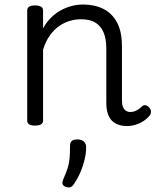

<svg xmlns="http://www.w3.org/2000/svg" viewBox="-20 -539 686 847"><path d="M541 17Q518 17 500.5 10.5Q483 4 471.5 -9Q460 -22 454.5 -41Q449 -60 449 -84V-326Q449 -366 437.5 -394.5Q426 -423 402 -438.5Q378 -454 337 -454Q313 -454 288.5 -447Q264 -440 241.5 -424.5Q219 -409 200.5 -383.5Q182 -358 170 -320V-7Q170 4 161 9.5Q152 15 134 15Q117 15 108.5 9.5Q100 4 100 -7V-493Q100 -504 108.5 -509.5Q117 -515 134 -515Q152 -515 161 -509.5Q170 -504 170 -493V-414Q185 -441 204.5 -460.5Q224 -480 247.5 -493Q271 -506 296 -512.5Q321 -519 347 -519Q397 -519 435.5 -500Q474 -481 496 -440.5Q518 -400 518 -334V-95Q518 -78 522.5 -67Q527 -56 535.5 -50.5Q544 -45 555 -45Q565 -45 573.5 -48Q582 -51 591 -57Q600 -63 608 -71Q615 -77 623.5 -74.5Q632 -72 638 -65Q645 -57 646 -48.5Q647 -40 642 -32Q631 -17 614.5 -6Q598 5 579 11Q560 17 541 17ZM269 285Q258 280 256 273Q254 266 259 252Q272 223 278.5 202.5Q285 182 287 159Q289 136 289 104Q289 90 296.5 83Q304 76 321 76Q340 76 350 85.5Q360 95 360 110Q360 136 353.5 164Q347 192 335.5 219Q324 246 308 270Q300 283 291.5 286.5Q283 290 269 285Z"/></svg>

Font: Playwrite BE WAL Light
Style: Regular
Weight: 300
Version: Version 1.002